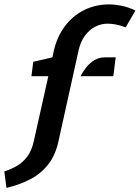

<svg xmlns="http://www.w3.org/2000/svg" viewBox="-31 -732 649 892"><path d="M-1 141 -11 64.5Q21.5 54 48.8 38Q76 22 96 -5Q116 -32 126 -76L193.5 -378H115L123.5 -445L212.5 -465.5L218.5 -493.5Q233 -559.5 269.2 -608.5Q305.5 -657.5 358.5 -684.5Q411.5 -711.5 476 -711.5Q501 -711.5 532.5 -705.5Q564 -699.5 598 -683L553 -605Q525.5 -615 505.8 -618.5Q486 -622 469 -622Q438.5 -622 411 -607.8Q383.5 -593.5 363.2 -565.8Q343 -538 334 -497.5L240.5 -75Q226 -9 191.5 33.8Q157 76.5 107.5 101.8Q58 127 -1 141ZM343 -378Q354 -399 370 -419.2Q386 -439.5 407.5 -452.5Q429 -465.5 456 -465.5H506.5L495.5 -378Z"/></svg>

Font: Expletus Sans SemiBold
Style: Italic
Weight: 600
Italic angle: -7°
Version: Version 7.500